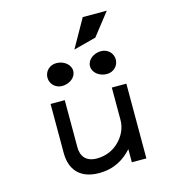

<svg xmlns="http://www.w3.org/2000/svg" viewBox="-124 -958 974 1072"><g transform="rotate(-15 363.0 -421.5)"><path d="M491 -725 592 -854H453L361 -691ZM502 -512C540 -512 570 -541 570 -578C570 -615 540 -644 502 -644C458 -644 421 -615 421 -578C421 -541 458 -512 502 -512ZM243 -512C287 -512 324 -541 324 -578C324 -615 287 -644 243 -644C205 -644 175 -615 175 -578C175 -541 205 -512 243 -512ZM154 -149C154 -54 205 11 317 11C406 11 465 -28 508 -76V0H592V-432H508V-245C508 -192 482 -149 451 -120C423 -93 381 -71 326 -71C264 -71 236 -107 236 -159V-432H154Z"/></g></svg>

Font: Charger Monospace
Style: Regular
Weight: 400
Designer: Jasper
Foundry: Cannot Into Space Fonts
Version: Version 0.980